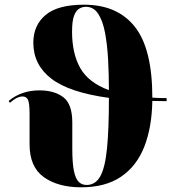

<svg xmlns="http://www.w3.org/2000/svg" viewBox="-20 -788 774 818"><path d="M326 10Q227 10 166.5 -33.5Q106 -77 106 -173V-301Q106 -347 99.5 -362Q93 -377 76 -377Q65 -377 53 -371.5Q41 -366 22 -350L17 -358Q71 -403 148 -403Q211 -403 249.5 -374Q288 -345 288 -266V-155Q288 -93 295 -59.5Q302 -26 315.5 -13Q329 0 349 0Q387 0 407.5 -37.5Q428 -75 436 -156.5Q444 -238 444 -368V-371Q275 -394 198.5 -453Q122 -512 122 -606Q122 -680 174 -724Q226 -768 338 -768Q480 -768 554.5 -674Q629 -580 629 -372Q658 -370 690 -370V-357Q659 -357 629 -358Q627 -245 594.5 -162.5Q562 -80 495.5 -35Q429 10 326 10ZM287 -653Q287 -560 322 -498Q357 -436 444 -404Q444 -471 440.5 -534.5Q437 -598 427.5 -648.5Q418 -699 398.5 -729Q379 -759 346 -759Q330 -759 316.5 -750.5Q303 -742 295 -719.5Q287 -697 287 -653Z"/></svg>

Font: Noto Serif Display SemiCondensed Black
Style: Regular
Weight: 900
Width: 4
Designer: Monotype Design Team
Foundry: Monotype Imaging Inc.
Version: Version 2.009